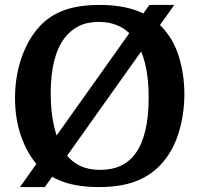

<svg xmlns="http://www.w3.org/2000/svg" viewBox="-20 -750 811 780"><path d="M61 10 587 -730H688L162 10ZM729 -368Q729 -285 705 -208Q681 -131 629 -77Q586 -33 526 -11.5Q466 10 382 10Q298 10 238 -11Q178 -32 137 -74Q94 -119 67.5 -191.5Q41 -264 41 -352Q41 -439 67.5 -515.5Q94 -592 141 -643Q183 -688 242 -709Q301 -730 385 -730Q465 -730 526 -710Q587 -690 632 -646Q684 -594 706.5 -520.5Q729 -447 729 -368ZM186 -371Q186 -293 200.5 -233Q215 -173 240 -135Q264 -98 300 -79Q336 -60 388 -60Q482 -60 530 -126Q556 -161 570 -218Q584 -275 584 -354Q584 -433 569.5 -491.5Q555 -550 529 -587Q503 -625 465.5 -643Q428 -661 381 -661Q334 -661 299.5 -643.5Q265 -626 242 -595Q186 -521 186 -371Z"/></svg>

Font: Domine
Style: Regular
Weight: 400
Designer: Pablo Impallari, Rodrigo Fuenzalida, Brenda Gallo
Foundry: Pablo Impallari, Rodrigo Fuenzalida, Brenda Gallo
Version: Version 2.000;September 19, 2022;FontCreator 14.0.0.2877 64-